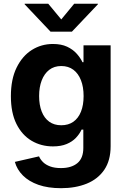

<svg xmlns="http://www.w3.org/2000/svg" viewBox="-20 -781 666 1016"><path d="M303.2 214.8Q233.9 214.8 183.3 197Q132.8 179.2 101.3 147.7Q69.8 116.2 58.6 75.7L186.5 46.4Q193.4 62.5 207.5 76.7Q221.7 90.8 245.1 99.6Q268.6 108.4 302.7 108.4Q357.9 108.4 389.4 82.3Q420.9 56.2 420.9 2V-95.2H411.6Q400.9 -71.8 381.6 -51.5Q362.3 -31.2 332.5 -18.8Q302.7 -6.3 260.3 -6.3Q197.8 -6.3 147.2 -36.1Q96.7 -65.9 67.1 -125Q37.6 -184.1 37.6 -272Q37.6 -361.8 67.9 -423.3Q98.1 -484.9 148.4 -516.6Q198.7 -548.3 260.3 -548.3Q304.2 -548.3 335 -533.9Q365.7 -519.5 385.7 -497.1Q405.8 -474.6 416.5 -451.7H421.9V-541H565.4V-7.3Q565.4 67.9 532 117.2Q498.5 166.5 439.2 190.7Q379.9 214.8 303.2 214.8ZM304.2 -118.2Q341.8 -118.2 368.2 -136.7Q394.5 -155.3 408.4 -189.9Q422.4 -224.6 422.4 -272.9Q422.4 -320.8 408.4 -356.4Q394.5 -392.1 368.2 -411.9Q341.8 -431.6 304.2 -431.6Q266.6 -431.6 240.5 -411.4Q214.4 -391.1 200.7 -355.5Q187 -319.8 187 -272.9Q187 -225.6 200.7 -190.7Q214.4 -155.8 240.5 -137Q266.6 -118.2 304.2 -118.2ZM235.4 -761.2 304.2 -678.2 372.6 -761.2H498V-758.3L360.4 -613.3H247.6L110.4 -758.3V-761.2Z"/></svg>

Font: Inter 17pt
Style: Bold
Weight: 700
Version: Version 4.001;git-66647c0bb